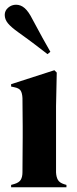

<svg xmlns="http://www.w3.org/2000/svg" viewBox="-25 -792 325 812"><path d="M22 0V-10L36 -14Q56 -20 63 -32Q70 -44 70 -64Q70 -99 70.5 -139.5Q71 -180 71 -210V-258Q71 -289 70.5 -316.5Q70 -344 70 -377Q69 -398 62.5 -408.5Q56 -419 36 -423L22 -426V-436L205 -495L215 -485L212 -343V-63Q213 -43 220 -31Q227 -19 246 -13L256 -10V0ZM176 -563Q154 -580 124.5 -602.5Q95 -625 53 -655Q22 -677 8.5 -693.5Q-5 -710 -5 -729Q-5 -747 9.5 -759.5Q24 -772 43 -772Q63 -772 79.5 -757.5Q96 -743 112 -711Q137 -664 155 -631.5Q173 -599 188 -573Z"/></svg>

Font: DM Serif Display
Style: Regular
Weight: 400
Designer: Colophon Foundry, Frank Grießhammer
Foundry: Colophon Foundry
Version: Version 5.200; ttfautohint (v1.8.3)